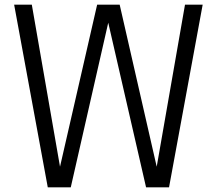

<svg xmlns="http://www.w3.org/2000/svg" viewBox="-20 -800 935 828"><path d="M609.9 7.8 446.8 -702.1 285.2 7.8H186L41 -779.8H117.2L238.8 -81.1L398.9 -779.8H496.1L655.8 -81.1L777.8 -779.8H854L709 7.8Z"/></svg>

Font: Cooper Hewitt
Style: Book
Weight: 705
Designer: Village Type and Design LLC
Foundry: Cooper Hewitt Smithsonian Design Museum
Version: 1.000